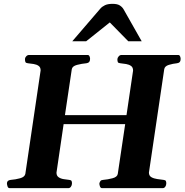

<svg xmlns="http://www.w3.org/2000/svg" viewBox="-20 -979 960 999"><path d="M30.3 0Q22 0 19 -9.8Q16.1 -19.5 16.1 -24.9Q16.1 -32.7 21 -37.4Q25.9 -42 35.6 -43Q61 -44.9 84.7 -51.5Q108.4 -58.1 111.8 -74.2L191.4 -612.8Q191.4 -628.9 180.9 -636.2Q170.4 -643.6 155 -646Q139.6 -648.4 125 -649.9Q114.7 -650.9 112.3 -656.2Q109.9 -661.6 109.9 -672.4Q109.9 -678.7 116.2 -685.8Q122.6 -692.9 130.9 -692.9H436Q442.9 -692.9 445.8 -686Q448.7 -679.2 448.7 -672.9Q448.7 -652.3 429.7 -649.9Q405.8 -647.9 380.9 -641.4Q356 -634.8 353.5 -618.7L317.9 -379.9H638.2L672.4 -611.8Q672.4 -628.4 662.1 -635.7Q651.9 -643.1 636.5 -645.8Q621.1 -648.4 606 -649.9Q595.7 -650.9 593.3 -655.5Q590.8 -660.2 590.8 -670.9Q590.8 -677.7 597.2 -685.3Q603.5 -692.9 611.8 -692.9H907.2Q914.1 -692.9 917 -685.8Q919.9 -678.7 919.9 -672.4Q919.9 -651.9 900.9 -649.9Q879.9 -647.9 858.4 -641.4Q836.9 -634.8 834.5 -618.7L754.9 -81.1Q754.9 -64.5 767.6 -57.1Q780.3 -49.8 798.1 -47.4Q815.9 -44.9 831.1 -43Q840.8 -42 843 -37.1Q845.2 -32.2 845.2 -24.9Q845.2 -14.6 839.8 -7.3Q834.5 0 826.2 0H511.2Q502.9 0 499.8 -9.8Q496.6 -19.5 497.1 -24.9Q499 -32.7 502.9 -37.6Q506.8 -42.5 516.6 -43Q540.5 -44.9 565.4 -51.5Q590.3 -58.1 592.8 -74.2L631.3 -333H311L273.9 -80.6Q273.9 -64.5 284.9 -56.9Q295.9 -49.3 311.5 -46.9Q327.1 -44.4 340.3 -43Q350.1 -42 352.3 -37.1Q354.5 -32.2 354.5 -24.9Q354.5 -15.1 349.1 -7.6Q343.8 0 335.4 0ZM356 -764.2 502 -934.1Q511.2 -944.8 526.1 -951.9Q541 -959 565.9 -959Q591.3 -959 604.2 -950.2Q617.2 -941.4 623.5 -929.7L717.3 -764.2H647.5L551.3 -862.3L428.2 -764.2Z"/></svg>

Font: Gelasio
Style: Italic
Weight: 400
Italic angle: -8.5°
Designer: Eben Sorkin
Foundry: Eben Sorkin
Version: Version 1.008